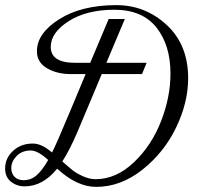

<svg xmlns="http://www.w3.org/2000/svg" viewBox="-94 -720 802 749"><path d="M281 9Q206 9 129 -62Q73 7 2 7Q-28 7 -51 -11Q-74 -29 -74 -63Q-74 -103 -43 -131.5Q-12 -160 34 -160Q69 -160 109 -125Q126 -158 177 -280L240 -431H182Q128 -431 89 -454Q50 -477 50 -520Q50 -590 137 -645Q224 -700 360 -700Q473 -700 556.5 -622.5Q640 -545 640 -415Q640 -320 593 -222.5Q546 -125 461.5 -58Q377 9 281 9ZM460 -431H303L208 -205Q177 -133 149 -90Q174 -68 189 -56Q204 -44 229.5 -32.5Q255 -21 279 -21Q359 -21 428 -86.5Q497 -152 534 -246.5Q571 -341 571 -433Q571 -544 516 -613Q461 -682 352 -682Q244 -682 174 -637.5Q104 -593 104 -537Q104 -475 199 -475H258L330 -646H393L321 -475H478ZM-2 -17Q26 -17 48 -35.5Q70 -54 94 -96Q53 -133 26 -133Q-8 -133 -29 -111.5Q-50 -90 -50 -65Q-50 -43 -37 -30Q-24 -17 -2 -17Z"/></svg>

Font: Dynalight
Style: Regular
Weight: 400
Designer: Astigmatic (AOETI)
Foundry: Astigmatic (AOETI)
Version: Version 1.000